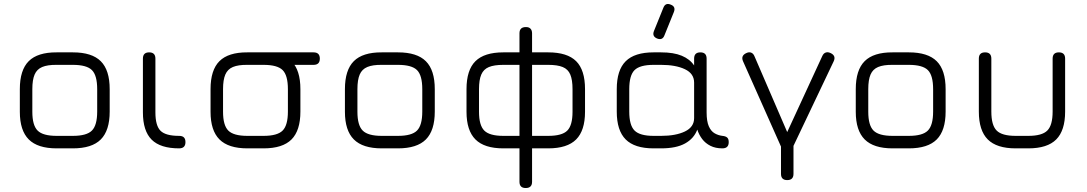

<svg xmlns="http://www.w3.org/2000/svg" viewBox="-20 -748 5478 968"><path d="M265.5 0Q170 0 125 -45Q80 -90 80 -184.5V-298.5Q80 -395 125 -439.8Q170 -484.5 265.5 -484H347.5Q443.5 -484 488.2 -439.2Q533 -394.5 533 -298.5V-185.5Q533 -90 488.2 -45Q443.5 0 347.5 0ZM143 -184.5Q143 -116 169.8 -89.5Q196.5 -63 265.5 -63H347.5Q417 -63 443.5 -89.8Q470 -116.5 470 -185.5V-298.5Q470 -368 443.5 -394.5Q417 -421 347.5 -421H265.5Q219.5 -421.5 192.8 -410.2Q166 -399 154.5 -372.2Q143 -345.5 143 -298.5Z M883 0Q788.5 0 744.5 -44Q700.5 -88 700.5 -181.5V-452.5Q700.5 -484 732 -484Q763.5 -484 763.5 -452.5V-181.5Q763.5 -114 789.5 -88.5Q815.5 -63 883 -63Q899.5 -63 907.2 -55.2Q915 -47.5 915 -31.5Q915 0 883 0Z M1250 -421Q1218.5 -421 1218.5 -452.5Q1218.5 -484 1250 -484H1561Q1592.5 -484 1592.5 -452.5Q1592.5 -421 1561 -421ZM1227 0Q1131.5 0 1086.5 -45Q1041.5 -90 1041.5 -184.5V-298.5Q1041.5 -395 1086.5 -439.8Q1131.5 -484.5 1227 -484H1309Q1405 -484 1449.8 -439.2Q1494.5 -394.5 1494.5 -298.5V-185.5Q1494.5 -90 1449.8 -45Q1405 0 1309 0ZM1104.5 -184.5Q1104.5 -116 1131.2 -89.5Q1158 -63 1227 -63H1309Q1378.5 -63 1405 -89.8Q1431.5 -116.5 1431.5 -185.5V-298.5Q1431.5 -368 1405 -394.5Q1378.5 -421 1309 -421H1227Q1181 -421.5 1154.2 -410.2Q1127.5 -399 1116 -372.2Q1104.5 -345.5 1104.5 -298.5Z M1904.5 0Q1809 0 1764 -45Q1719 -90 1719 -184.5V-298.5Q1719 -395 1764 -439.8Q1809 -484.5 1904.5 -484H1986.5Q2082.5 -484 2127.2 -439.2Q2172 -394.5 2172 -298.5V-185.5Q2172 -90 2127.2 -45Q2082.5 0 1986.5 0ZM1782 -184.5Q1782 -116 1808.8 -89.5Q1835.5 -63 1904.5 -63H1986.5Q2056 -63 2082.5 -89.8Q2109 -116.5 2109 -185.5V-298.5Q2109 -368 2082.5 -394.5Q2056 -421 1986.5 -421H1904.5Q1858.5 -421.5 1831.8 -410.2Q1805 -399 1793.5 -372.2Q1782 -345.5 1782 -298.5Z M2332 -184.5V-298.5Q2332 -395 2377 -439.5Q2422 -484 2517.5 -484H2599V-580Q2599 -611.5 2631 -611.5Q2646 -612 2654.2 -603.8Q2662.5 -595.5 2662.5 -580V-484H2744Q2840 -484 2884.8 -439.5Q2929.5 -395 2929.5 -298.5V-184.5Q2929.5 -90 2884.8 -45Q2840 0 2744 0H2662.5V168.5Q2662.5 200 2630.5 200Q2599 200 2599 168.5V0H2517.5Q2422 0 2377 -45Q2332 -90 2332 -184.5ZM2395 -184.5Q2395 -116 2421.8 -89.5Q2448.5 -63 2517.5 -63H2599V-421H2517.5Q2471.5 -421 2444.8 -410Q2418 -399 2406.5 -372.2Q2395 -345.5 2395 -298.5ZM2662.5 -63H2744Q2813.5 -63 2840 -89.5Q2866.5 -116 2866.5 -184.5V-298.5Q2866.5 -345.5 2855.2 -372.2Q2844 -399 2817.2 -410Q2790.5 -421 2744 -421H2662.5Z M3292.5 -554Q3266.5 -565 3277 -591.5L3324.5 -709Q3335 -736 3362 -724.5Q3388 -714.5 3377.5 -687.5L3330 -570Q3320 -543 3292.5 -554ZM3089.5 -185.5V-298.5Q3089.5 -394.5 3134.5 -439.2Q3179.5 -484 3275 -484H3313Q3376.5 -484 3417.2 -467Q3458 -450 3479.5 -418V-452.5Q3479.5 -484 3511 -484Q3542.5 -484 3542.5 -452.5V-181.5Q3542.5 -136.5 3553.5 -111.5Q3564.5 -86.5 3582.8 -76Q3601 -65.5 3622 -63Q3638.5 -61.5 3646.2 -54.5Q3654 -47.5 3654 -31.5Q3654 0 3622 0Q3587 0 3561.8 -12.8Q3536.5 -25.5 3520.2 -47Q3504 -68.5 3495.5 -94.5Q3478.5 -49.5 3434 -24.8Q3389.5 0 3313 0H3275Q3179.5 0 3134.5 -45Q3089.5 -90 3089.5 -185.5ZM3152.5 -185.5Q3152.5 -116.5 3179.2 -89.8Q3206 -63 3275 -63H3313Q3387 -63 3433.2 -85.2Q3479.5 -107.5 3479.5 -152.5V-331.5Q3479.5 -377 3433.2 -399Q3387 -421 3313 -421H3275Q3206 -421 3179.2 -394.5Q3152.5 -368 3152.5 -298.5Z M3949 160Q3917.5 160 3917.5 128.5V-61.5H3980.5V128.5Q3980.5 160 3949 160ZM3921.5 0 3726 -439.5Q3714 -467.5 3743 -480.5Q3756.5 -487 3767.5 -482.5Q3778.5 -478 3784 -464L3965.5 -43.5H3931L4125.5 -465Q4131.5 -479 4142.8 -483Q4154 -487 4167.5 -480.5Q4196.5 -467 4183 -438.5L3970 9.5Z M4480 0Q4384.5 0 4339.5 -45Q4294.5 -90 4294.5 -184.5V-298.5Q4294.5 -395 4339.5 -439.8Q4384.5 -484.5 4480 -484H4562Q4658 -484 4702.8 -439.2Q4747.5 -394.5 4747.5 -298.5V-185.5Q4747.5 -90 4702.8 -45Q4658 0 4562 0ZM4357.5 -184.5Q4357.5 -116 4384.2 -89.5Q4411 -63 4480 -63H4562Q4631.5 -63 4658 -89.8Q4684.5 -116.5 4684.5 -185.5V-298.5Q4684.5 -368 4658 -394.5Q4631.5 -421 4562 -421H4480Q4434 -421.5 4407.2 -410.2Q4380.5 -399 4369 -372.2Q4357.5 -345.5 4357.5 -298.5Z M4915 -185.5V-452.5Q4915 -484 4946.5 -484Q4978 -484 4978 -452.5V-185.5Q4978 -116.5 5004.8 -89.8Q5031.5 -63 5100.5 -63H5164.5Q5233.5 -63 5260.2 -89.8Q5287 -116.5 5287 -185.5V-452.5Q5287 -484 5318.5 -484Q5350 -484 5350 -452.5V-185.5Q5350 -90 5305.2 -45Q5260.5 0 5164.5 0H5100.5Q5005 0 4960 -45Q4915 -90 4915 -185.5Z"/></svg>

Font: Jura Light Medium
Style: Regular
Weight: 500
Version: Version 5.106